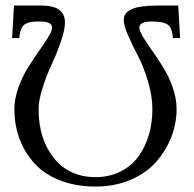

<svg xmlns="http://www.w3.org/2000/svg" viewBox="-20 -665 706 697"><path d="M126 -586.9Q105.5 -586.9 94.2 -585.4Q83 -584 72.5 -578.1Q62 -572.3 56.9 -560.1Q51.8 -547.9 49.8 -526.9H23.9L30.8 -645H127Q174.8 -645 195.3 -629.2Q215.8 -613.3 215.8 -583Q215.8 -556.6 200.9 -513.7Q186 -470.7 168 -432.1Q149.9 -393.6 135 -347.4Q120.1 -301.3 120.1 -269Q120.1 -160.2 175.8 -91.1Q231.4 -22 327.1 -22Q377.4 -22 417.5 -42.2Q457.5 -62.5 482.4 -96.9Q507.3 -131.3 520.3 -175Q533.2 -218.8 533.2 -268.1Q533.2 -317.4 516.8 -371.1Q500.5 -424.8 481.2 -461.4Q461.9 -498 445.6 -534.9Q429.2 -571.8 429.2 -591.8Q429.2 -618.7 458 -631.8Q486.8 -645 557.1 -645H627L633.8 -526.9H607.9Q605 -564 589.1 -575.4Q573.2 -586.9 532.2 -586.9Q485.8 -586.9 485.8 -564.9Q485.8 -552.7 499.8 -530Q513.7 -507.3 533.7 -479.2Q553.7 -451.2 573.5 -418.9Q593.3 -386.7 607.2 -346.7Q621.1 -306.6 621.1 -269Q621.1 -217.8 602.3 -168.7Q583.5 -119.6 548.3 -78.9Q513.2 -38.1 455.6 -12.9Q397.9 12.2 327.1 12.2Q254.4 12.2 197 -10.5Q139.6 -33.2 104.2 -72.8Q68.8 -112.3 50.5 -162.1Q32.2 -211.9 32.2 -269Q32.2 -306.2 46.4 -345.9Q60.5 -385.7 80.6 -418Q100.6 -450.2 120.6 -478.5Q140.6 -506.8 154.8 -529.8Q168.9 -552.7 168.9 -564.9Q168.9 -586.9 126 -586.9Z"/></svg>

Font: Linux Libertine G
Style: Regular
Weight: 400
Designer: Philipp H. Poll
Foundry: Philipp H. Poll
Version: Version 4.7.5